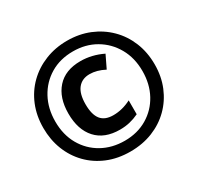

<svg xmlns="http://www.w3.org/2000/svg" viewBox="-155 -909 1137 1103"><g transform="rotate(-30 413.0 -357.0)"><path d="M412 10Q329 10 261.5 -18Q194 -46 145.5 -96Q97 -146 71 -212.5Q45 -279 45 -357Q45 -438 72.5 -505Q100 -572 150 -621Q200 -670 267.5 -697Q335 -724 413 -724Q493 -724 560 -696.5Q627 -669 677 -619.5Q727 -570 754.5 -502.5Q782 -435 782 -355Q782 -275 754.5 -208.5Q727 -142 677.5 -93Q628 -44 560.5 -17Q493 10 412 10ZM415 -60Q499 -60 564 -98.5Q629 -137 665.5 -204Q702 -271 702 -357Q702 -444 664 -511Q626 -578 560.5 -616Q495 -654 412 -654Q326 -654 261 -615Q196 -576 159.5 -508.5Q123 -441 123 -355Q123 -267 161 -200.5Q199 -134 265 -97Q331 -60 415 -60ZM423 -129Q321 -129 266 -189.5Q211 -250 211 -357Q211 -462 265.5 -523Q320 -584 421 -584Q496 -584 568 -549L528 -466Q477 -493 429 -493Q379 -493 351 -458.5Q323 -424 323 -354Q323 -286 349 -253Q375 -220 431 -220Q491 -220 549 -250V-158Q520 -144 489 -136.5Q458 -129 423 -129Z"/></g></svg>

Font: Noto Sans Arabic UI Cn XBd
Style: Regular
Weight: 800
Width: 3
Designer: Monotype Design Team, Nadine Chahine and Nizar Qandah
Foundry: Monotype Imaging Inc.
Version: Version 2.010; ttfautohint (v1.8.4.7-5d5b)